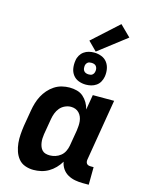

<svg xmlns="http://www.w3.org/2000/svg" viewBox="-142 -1063 884 1157"><g transform="rotate(15 300.0 -485.0)"><path d="M182 8Q155 8 130 -1Q105 -10 89 -29.5Q73 -49 64.5 -74Q56 -99 53.5 -125.5Q51 -152 53 -179.5Q55 -207 59 -234L76 -334Q80 -358 87 -381.5Q94 -405 105.5 -427Q117 -449 134 -468.5Q151 -488 172.5 -502Q194 -516 218 -522Q242 -528 266 -528Q290 -528 312.5 -522Q335 -516 351.5 -501.5Q368 -487 379.5 -467.5Q391 -448 396 -426L412 -520H545L481 -136Q480 -129 481 -122.5Q482 -116 486 -111Q490 -106 496.5 -104Q503 -102 510 -102H529L528 8H491Q466 8 442 3.5Q418 -1 397.5 -12.5Q377 -24 363.5 -43.5Q350 -63 346 -87Q333 -65 315 -46.5Q297 -28 275.5 -15.5Q254 -3 230 2.5Q206 8 182 8ZM255 -102Q272 -102 289.5 -107.5Q307 -113 322 -125Q337 -137 345.5 -154.5Q354 -172 357 -189L374 -289Q376 -304 377 -318.5Q378 -333 376.5 -347.5Q375 -362 369.5 -375Q364 -388 354.5 -398Q345 -408 332 -413Q319 -418 304 -418Q285 -418 266.5 -409.5Q248 -401 235.5 -386Q223 -371 216 -352.5Q209 -334 206 -316L189 -216Q187 -203 186.5 -189.5Q186 -176 188 -163Q190 -150 194.5 -138.5Q199 -127 207.5 -118Q216 -109 228.5 -105.5Q241 -102 255 -102ZM355 -570Q330 -570 308.5 -578.5Q287 -587 273.5 -605Q260 -623 256.5 -646.5Q253 -670 257 -694Q259 -711 268 -726.5Q277 -742 291 -752Q305 -762 321.5 -766Q338 -770 354 -770Q378 -770 400 -761.5Q422 -753 435.5 -735Q449 -717 453 -693.5Q457 -670 453 -646Q450 -629 441.5 -613.5Q433 -598 418.5 -588Q404 -578 387.5 -574Q371 -570 355 -570ZM355 -634Q361 -634 367 -635Q373 -636 378 -640Q383 -644 386 -649.5Q389 -655 390 -661Q392 -670 390.5 -678.5Q389 -687 384.5 -693.5Q380 -700 372 -703Q364 -706 355 -706Q349 -706 342.5 -705Q336 -704 331 -700Q326 -696 323 -690.5Q320 -685 319 -679Q318 -670 319 -661.5Q320 -653 325 -646.5Q330 -640 338 -637Q346 -634 355 -634ZM361 -778 307 -832 468 -978 535 -912Z"/></g></svg>

Font: Iosevka Etoile Extrabold
Style: Italic
Weight: 800
Italic angle: -9°
Designer: Belleve Invis
Foundry: Belleve Invis
Version: Version 22.1.2; ttfautohint (v1.8.4)